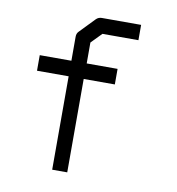

<svg xmlns="http://www.w3.org/2000/svg" viewBox="-72 -724 684 741"><g transform="rotate(10 270.0 -354.0)"><path d="M281 -599 241 -558V-476H362V-415H240V-49H181V-415H57V-476H181V-570Q181 -583 189 -591L246 -650Q255 -659 268 -659H422V-599Z"/></g></svg>

Font: IBM 3270
Style: Regular
Weight: 400
Monospace: yes
Version: Version 2.3.1